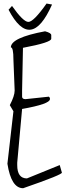

<svg xmlns="http://www.w3.org/2000/svg" viewBox="-20 -1023 399 1061"><path d="M229 -850.1Q263.2 -840.8 263.2 -829.1V-809.1Q263.2 -788.1 106.9 -758.8L102.1 -522.9V-488.8Q102.1 -475.1 121.1 -475.1L250 -488.8L255.9 -481.9V-475.1Q255.9 -448.2 102.1 -420.9L75.2 -124V-110.8Q75.2 -37.1 128.9 -37.1L310.1 -110.8L321.8 -69.8Q331.1 -60.1 107.9 17.1Q42 17.1 21 -118.2L54.2 -408.2L34.2 -441.9Q61 -493.2 61 -522.9L54.2 -693.8Q54.2 -761.2 40 -761.2Q40 -814.9 229 -850.1ZM27.3 -969.2 46.4 -990.2Q107.4 -903.3 136 -901.9Q164.6 -900.4 237.3 -1003.4L267.6 -998Q150.4 -734.4 27.3 -969.2Z"/></svg>

Font: Loved by the King
Style: Regular
Weight: 400
Designer: Kimberly Geswein
Foundry: Kimberly Geswein
Version: Version 1.002 2006